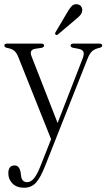

<svg xmlns="http://www.w3.org/2000/svg" viewBox="-30 -634 498 900"><path d="M162.5 137.5 209.5 18.5 56 -366Q47 -388.5 35.2 -397.2Q23.5 -406 1 -410Q-9.5 -413.5 -9.5 -420Q-9.5 -429.5 2 -429.5H165Q176.5 -429.5 176.5 -420Q176.5 -413 165.5 -410L133.5 -405Q106.5 -399.5 117.5 -371L240 -57.5L357.5 -360Q365.5 -381 361 -391.2Q356.5 -401.5 339 -405L312.5 -410Q301 -413 301 -420Q301 -429.5 313.5 -429.5H436.5Q449 -429.5 449 -420Q449 -413.5 438 -410Q415 -405.5 402.8 -394.8Q390.5 -384 381.5 -361.5L182 142.5Q159.5 200 138 223Q116.5 246 82.5 246Q48 246 28.5 226.2Q9 206.5 9 178.5Q9 141.5 38.5 141.5Q60.5 141.5 66.5 173L68.5 188Q71.5 220 97.5 220Q114.5 220 129.8 201.5Q145 183 162.5 137.5ZM283.5 -573Q295 -593.5 305.5 -604.8Q316 -616 331 -614Q343.5 -613 350 -604.2Q356.5 -595.5 355.5 -585Q354.5 -572 345.2 -561.8Q336 -551.5 322.5 -541L241.5 -472.5Q234.5 -467.5 230.5 -472Q226 -476 231 -484Z"/></svg>

Font: Fraunces 144pt Soft Light
Style: Regular
Weight: 300
Version: Version 1.000;[0bf87f6ff]